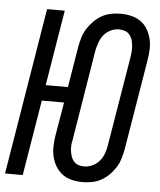

<svg xmlns="http://www.w3.org/2000/svg" viewBox="-53 -789 701 843"><g transform="rotate(5 297.0 -367.5)"><path d="M342 8Q317 8 294.5 2.5Q272 -3 254 -16Q236 -29 224 -48.5Q212 -68 206.5 -90.5Q201 -113 201.5 -137Q202 -161 206 -185L231 -333H133L78 0H0L121 -735H199L144 -402H242L272 -584Q276 -604 282 -624.5Q288 -645 300 -663.5Q312 -682 328 -698Q344 -714 363 -724.5Q382 -735 403 -739Q424 -743 445 -743Q469 -743 492 -737.5Q515 -732 533.5 -719Q552 -706 563.5 -686.5Q575 -667 580.5 -644.5Q586 -622 585 -598Q584 -574 580 -550L514 -151Q510 -131 504 -110.5Q498 -90 486.5 -71.5Q475 -53 459 -37Q443 -21 424 -10.5Q405 0 383.5 4Q362 8 342 8ZM343 -61Q361 -61 379.5 -69.5Q398 -78 410.5 -93Q423 -108 429.5 -126Q436 -144 439 -163L505 -561Q507 -574 507.5 -587Q508 -600 506.5 -612.5Q505 -625 501 -636.5Q497 -648 489 -657Q481 -666 468.5 -670Q456 -674 443 -674Q425 -674 407 -665.5Q389 -657 377 -642Q365 -627 358.5 -609Q352 -591 348 -572L283 -174Q280 -161 279 -148Q278 -135 280 -122.5Q282 -110 286 -98.5Q290 -87 298 -78Q306 -69 318 -65Q330 -61 343 -61Z"/></g></svg>

Font: Iosevka QP
Style: Italic
Weight: 400
Italic angle: -9°
Designer: Belleve Invis
Foundry: Belleve Invis
Version: Version 20.0.0; ttfautohint (v1.8.4)